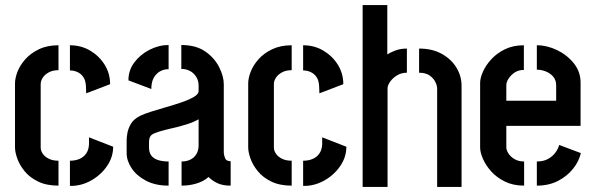

<svg xmlns="http://www.w3.org/2000/svg" viewBox="-20 -730 2343 755"><path d="M210 0Q163 0 130 -16Q97 -32 77 -56.5Q57 -81 48 -106.5Q39 -132 39 -150V-402Q39 -423 49 -448.5Q59 -474 80 -497.5Q101 -521 133.5 -536.5Q166 -552 210 -552V-454Q187 -454 171 -445Q155 -436 147.5 -423.5Q140 -411 140 -400V-150Q140 -137 148.5 -125Q157 -113 172.5 -105.5Q188 -98 210 -98ZM255 1V-98Q276 -98 292.5 -105Q309 -112 319 -126.5Q329 -141 330 -163V-190L425 -153Q425 -112 400.5 -76.5Q376 -41 337 -19.5Q298 2 255 1ZM319 -363 318 -390Q317 -413 308 -426.5Q299 -440 285 -446.5Q271 -453 255 -453V-552Q299 -552 334.5 -531Q370 -510 391.5 -475.5Q413 -441 413 -399Z M643 0Q591 0 554 -19.5Q517 -39 497.5 -68.5Q478 -98 478 -128V-178Q478 -190 481 -207Q484 -224 494.5 -242.5Q505 -261 530 -274Q546 -282 574.5 -291Q603 -300 634.5 -309Q666 -318 695 -328Q724 -338 742.5 -349Q761 -360 761 -372V-393Q761 -413 751.5 -428Q742 -443 727 -451Q712 -459 693 -459V-553Q750 -553 786.5 -528Q823 -503 841.5 -466.5Q860 -430 860 -399V-129Q860 -123 864.5 -109.5Q869 -96 887 -96V0Q856 0 835.5 -9.5Q815 -19 800 -34Q781 -17 753 -8.5Q725 0 694 0V-95Q714 -95 729 -102.5Q744 -110 752.5 -124.5Q761 -139 761 -158V-261Q742 -250 715.5 -241.5Q689 -233 660 -226.5Q631 -220 609 -213.5Q587 -207 578 -201Q566 -193 566 -172V-150Q566 -131 574.5 -119Q583 -107 600.5 -101Q618 -95 643 -95ZM575 -380 485 -414Q485 -454 508.5 -485Q532 -516 568.5 -534.5Q605 -553 643 -553V-458Q624 -458 608.5 -449Q593 -440 584 -423Q575 -406 575 -380Z M1127 0Q1080 0 1047 -16Q1014 -32 994 -56.5Q974 -81 965 -106.5Q956 -132 956 -150V-402Q956 -423 966 -448.5Q976 -474 997 -497.5Q1018 -521 1050.5 -536.5Q1083 -552 1127 -552V-454Q1104 -454 1088 -445Q1072 -436 1064.5 -423.5Q1057 -411 1057 -400V-150Q1057 -137 1065.5 -125Q1074 -113 1089.5 -105.5Q1105 -98 1127 -98ZM1172 1V-98Q1193 -98 1209.5 -105Q1226 -112 1236 -126.5Q1246 -141 1247 -163V-190L1342 -153Q1342 -112 1317.5 -76.5Q1293 -41 1254 -19.5Q1215 2 1172 1ZM1236 -363 1235 -390Q1234 -413 1225 -426.5Q1216 -440 1202 -446.5Q1188 -453 1172 -453V-552Q1216 -552 1251.5 -531Q1287 -510 1308.5 -475.5Q1330 -441 1330 -399Z M1406 5V-710H1503V-516Q1515 -524 1535 -531.5Q1555 -539 1580 -539V-444Q1558 -444 1541 -433.5Q1524 -423 1514 -408.5Q1504 -394 1504 -383V5ZM1699 5V-383Q1699 -393 1692 -407.5Q1685 -422 1669.5 -433Q1654 -444 1628 -444V-539Q1681 -539 1718.5 -517.5Q1756 -496 1775.5 -463Q1795 -430 1795 -393V5Z M2041 0Q1998 0 1965.5 -16Q1933 -32 1911.5 -56Q1890 -80 1879 -105.5Q1868 -131 1868 -150V-404Q1868 -423 1879 -448Q1890 -473 1912 -497Q1934 -521 1966 -536.5Q1998 -552 2040 -552V-455Q2019 -455 2004 -445Q1989 -435 1980 -421Q1971 -407 1971 -395V-334H2167V-394Q2167 -415 2155.5 -428.5Q2144 -442 2126.5 -449Q2109 -456 2091 -456V-552Q2131 -552 2170.5 -533Q2210 -514 2236.5 -481Q2263 -448 2263 -405V-235H1971V-150Q1971 -140 1979 -127Q1987 -114 2003 -104.5Q2019 -95 2041 -95ZM2091 0V-95Q2117 -95 2135 -105Q2153 -115 2164 -130Q2175 -145 2179 -160L2264 -128Q2257 -96 2233.5 -66.5Q2210 -37 2174 -18.5Q2138 0 2091 0Z"/></svg>

Font: Stick No Bills SemiBold
Style: Regular
Weight: 600
Designer: Kosala Senevirathne, Siva Puranthara, Lasantha Premarathna, Tharique Azeez
Foundry: mooniak
Version: Version 2.000